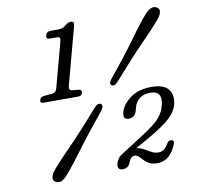

<svg xmlns="http://www.w3.org/2000/svg" viewBox="-81 -799 936 905"><g transform="rotate(-10 387.0 -346.5)"><path d="M204 -653.5Q185.5 -653.5 190 -671.5Q195 -689 214 -689H252Q265 -689 273.5 -693Q282 -697 292 -705.5Q303.5 -714.5 314.5 -714.5Q333 -714.5 328 -695L253.5 -417Q248.5 -397.5 266.5 -395.5L299.5 -392Q313 -389.5 309.5 -375.5Q305 -361 288.5 -361H122.5Q105.5 -361 109.5 -375.5Q113 -390 129 -392L169 -395.5Q188.5 -397.5 193.5 -417.5L251 -631Q254.5 -644.5 251.5 -649Q248.5 -653.5 238 -653.5ZM485 -399.5Q466 -377.5 452.5 -386.5Q440.5 -395 458.5 -417.5Q542 -519.5 590 -586.5Q638 -653.5 670.5 -690Q703.5 -726 728.5 -709Q740 -701 737.2 -686.2Q734.5 -671.5 720.5 -655.5Q691 -619.5 631.2 -559Q571.5 -498.5 485 -399.5ZM355.5 -295.5Q375 -317 388 -308Q401 -299 383.5 -276Q303 -178 252.5 -109.2Q202 -40.5 170 -5Q137.5 32.5 112 14.5Q100.5 6.5 103.2 -8.2Q106 -23 119.5 -39Q149.5 -75 211 -137.5Q272.5 -200 355.5 -295.5ZM416 -18Q423.5 -46.5 451.5 -62L547.5 -123.5Q604.5 -159 631.8 -186Q659 -213 668.5 -248Q688 -320 626 -320Q593 -320 573.8 -304Q554.5 -288 549 -266L543.5 -247Q535.5 -217 505 -217Q476 -217 485 -251Q495 -288 534.5 -317Q574 -346 636.5 -346Q696 -346 717.5 -317Q739 -288 727 -243.5Q718.5 -212 687.2 -183Q656 -154 587.5 -114.5L516 -74Q535.5 -71.5 551.5 -62.2Q567.5 -53 583 -44.5Q598.5 -36 616 -36Q631.5 -36 642.8 -44.8Q654 -53.5 664.5 -71.5Q673 -84.5 685 -82.5Q700.5 -81.5 693.5 -62.5Q677.5 -23 655 -5Q632.5 13 602 13Q578 13 563 4.8Q548 -3.5 534.5 -19Q524 -30 517.5 -35.2Q511 -40.5 501.5 -40.5Q482.5 -40.5 473 -12.5Q464 13 435.5 13Q423 13 417.5 5Q412 -3 416 -18Z"/></g></svg>

Font: Fraunces 9pt SuperSoft Light
Style: Italic
Weight: 300
Italic angle: -16°
Version: Version 1.000;[b76b70a41]